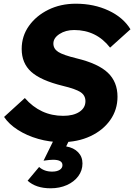

<svg xmlns="http://www.w3.org/2000/svg" viewBox="-20 -751 724 1036"><path d="M2 -120 114 -222Q198 -126 321 -126Q376 -126 408.5 -147.5Q441 -169 441 -205Q441 -236 415 -253.5Q389 -271 318 -288Q200 -317 148.5 -363.5Q97 -410 97 -487Q97 -556 136 -611Q175 -666 241 -698.5Q307 -731 389 -731Q487 -731 566 -694Q645 -657 684 -593L574 -494Q500 -589 380 -589Q334 -589 301 -567.5Q268 -546 268 -516Q268 -488 294 -471Q320 -454 394 -436Q510 -408 562 -358.5Q614 -309 614 -229Q614 -159 575 -103.5Q536 -48 467.5 -16Q399 16 312 16Q248 16 186.5 -1.5Q125 -19 76.5 -50Q28 -81 2 -120ZM129 224 191 150Q219 175 261 175Q287 175 302 165.5Q317 156 317 140Q317 111 266 111Q250 111 215 116L277 -10H361L337 39Q378 46 401.5 70.5Q425 95 425 131Q425 169 402.5 199.5Q380 230 341 247.5Q302 265 253 265Q174 265 129 224Z"/></svg>

Font: Wix Madefor Text ExtraBold
Style: Italic
Weight: 800
Italic angle: -12°
Designer: Dalton Maag Ltd
Foundry: Dalton Maag Ltd
Version: Version 3.100